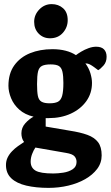

<svg xmlns="http://www.w3.org/2000/svg" viewBox="-20 -747 538 933"><path d="M216 166Q155 166 108 155Q61 144 35 119.5Q9 95 9 55Q9 35 17 18.5Q25 2 38.5 -12Q52 -26 67.5 -37Q83 -48 97 -57Q90 -66 87 -77Q84 -88 84 -99Q84 -127 103 -148Q122 -169 143 -180Q101 -190 74 -214Q47 -238 34 -269.5Q21 -301 21 -330Q21 -390 49.5 -429.5Q78 -469 126 -488.5Q174 -508 235 -508Q270 -508 299 -500.5Q328 -493 349 -479Q358 -486 374.5 -496Q391 -506 410.5 -513Q430 -520 447 -520Q473 -520 485.5 -507Q498 -494 498 -471Q498 -445 482.5 -428Q467 -411 457 -406L437 -421Q426 -429 416.5 -434Q407 -439 395 -439Q412 -416 419.5 -390.5Q427 -365 427 -344Q427 -294 399.5 -255.5Q372 -217 324.5 -195Q277 -173 216 -173H202V-132L319 -112Q371 -104 405 -91.5Q439 -79 456.5 -56Q474 -33 474 8Q474 45 452 74Q430 103 394 123.5Q358 144 312 155Q266 166 216 166ZM239 96Q261 96 287.5 92Q314 88 333 75.5Q352 63 352 40Q352 24 342 12.5Q332 1 301 -4L152 -30Q143 -17 136 1.5Q129 20 129 38Q129 68 152.5 82Q176 96 239 96ZM221 -245Q247 -245 261.5 -252.5Q276 -260 282 -281.5Q288 -303 288 -344Q288 -378 283.5 -398Q279 -418 266.5 -426Q254 -434 226 -434Q199 -434 184.5 -427Q170 -420 165 -400Q160 -380 160 -338Q160 -301 164 -281Q168 -261 181.5 -253Q195 -245 221 -245ZM223 -561Q190 -561 168 -583.5Q146 -606 146 -641Q146 -675 171 -701Q196 -727 231 -727Q264 -727 286.5 -707Q309 -687 309 -649Q309 -614 285.5 -587.5Q262 -561 223 -561Z"/></svg>

Font: Faustina Light
Style: Bold
Weight: 700
Version: Version 1.200